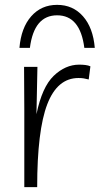

<svg xmlns="http://www.w3.org/2000/svg" viewBox="-20 -770 410 790"><path d="M345 -443Q334 -446 324.5 -447.5Q315 -449 303 -449Q216 -449 174.5 -341Q133 -233 133 0H80V-317L79 -495H134L130 -300Q153 -412 201 -458Q249 -504 306 -504Q319 -504 331.5 -502.5Q344 -501 352 -497ZM327 -573Q310 -707 215 -707Q120 -707 103 -573H60Q67 -656 108.5 -703Q150 -750 215 -750Q280 -750 321.5 -703Q363 -656 370 -573Z"/></svg>

Font: Livvic Light
Style: Regular
Weight: 300
Designer: Jacques Le Bailly, Baron von Fonthausen
Version: Version 1.001; ttfautohint (v1.8.2)